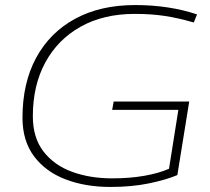

<svg xmlns="http://www.w3.org/2000/svg" viewBox="-20 -730 833 760"><path d="M417 10Q318 10 239.5 -20Q161 -50 115 -111Q69 -172 69 -264Q69 -401 123 -501Q177 -601 277 -655.5Q377 -710 515 -710Q649 -710 760 -673L747 -641Q685 -659 631.5 -667Q578 -675 513 -675Q390 -675 299.5 -624.5Q209 -574 159.5 -483Q110 -392 110 -270Q110 -185 152 -130.5Q194 -76 265 -50Q336 -24 424 -24Q493 -24 550.5 -34Q608 -44 649 -62L686 -295H424L430 -328H729L682 -37Q637 -18 569 -4Q501 10 417 10Z"/></svg>

Font: Georama Extended ExtraLight
Style: Italic
Weight: 200
Width: 7
Italic angle: -9°
Designer: Jean-Baptiste Levee
Foundry: Production Type
Version: Version 1.000